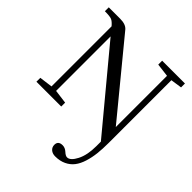

<svg xmlns="http://www.w3.org/2000/svg" viewBox="-244 -818 1227 1227"><g transform="rotate(45 369.5 -205.0)"><path d="M36.1 0V-35.2L125.5 -46.9V-589.8Q105 -614.3 88.6 -621.1Q72.3 -627.9 26.9 -627.9V-663.1H129.9Q180.7 -663.1 202.1 -637.2L599.6 -153.8V-616.7L509.3 -627.9V-663.1H715.3V-627.9L639.2 -616.7V-49.3Q639.2 4.9 634.3 47.9Q629.4 90.8 617.2 130.1Q605 169.4 584.7 195.8Q564.5 222.2 532.5 237.5Q500.5 252.9 458 252.9Q433.1 252.9 417.5 239.3Q401.9 225.6 401.9 204.1Q401.9 168.5 441.9 168.5Q464.4 168.5 483.4 186Q502.4 203.6 516.1 203.6Q545.4 203.6 571.8 152.1Q598.1 100.6 598.1 20.5V-20.5L166.5 -540V-47.4L260.3 -35.2V0Z"/></g></svg>

Font: Elstob 8pt
Style: Regular
Weight: 400
Designer: Peter S. Baker
Version: Version 1.015